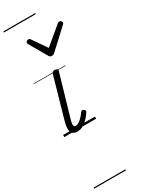

<svg xmlns="http://www.w3.org/2000/svg" viewBox="-368 -1041 1195 1571"><g transform="rotate(-30 229.5 -255.0)"><path d="M117 15Q94 15 80 6Q66 -3 60.5 -20Q55 -37 57.5 -60.5Q60 -84 68 -112L177 -495Q181 -506 187 -510.5Q193 -515 208 -515Q222 -515 228.5 -509Q235 -503 232 -493L118 -101Q111 -78 109.5 -62.5Q108 -47 112.5 -40Q117 -33 128 -33Q145 -33 161.5 -44.5Q178 -56 194 -73.5Q210 -91 222 -109Q229 -117 236 -117.5Q243 -118 250 -112Q260 -105 261 -99.5Q262 -94 258 -87Q246 -67 225 -43.5Q204 -20 176.5 -2.5Q149 15 117 15ZM436 -840Q445 -840 452 -833.5Q459 -827 459 -818Q459 -813 456.5 -809.5Q454 -806 450 -802L274 -639Q267 -631 260 -628.5Q253 -626 244 -626Q237 -626 231 -629Q225 -632 220 -640L125 -804Q123 -808 121.5 -812Q120 -816 120 -819Q120 -829 128.5 -834.5Q137 -840 144 -840Q151 -840 154.5 -837.5Q158 -835 162 -830L255 -695L416 -830Q422 -835 426.5 -837.5Q431 -840 436 -840ZM0 478H301V488H0ZM0 -20H301V0H0ZM0 -505H301V-500H0ZM0 -998H301V-988H0Z"/></g></svg>

Font: Playwrite AU SA Guides
Style: Regular
Weight: 400
Designer: Veronika Burian, José Scaglione
Foundry: TypeTogether
Version: Version 1.003